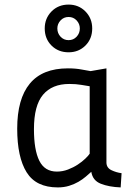

<svg xmlns="http://www.w3.org/2000/svg" viewBox="-20 -807 562 837"><path d="M444 -97Q445 -75 466 -65Q487 -55 510 -52L506 10Q455 8 419.5 -6Q384 -20 378 -58Q368 -49 354 -37Q340 -25 322 -14.5Q304 -4 281.5 3Q259 10 232 10Q137 10 96 -56Q55 -122 55 -246Q55 -376 110 -442.5Q165 -509 276 -509Q310 -509 335.5 -504Q361 -499 375 -497L444 -509ZM228 -59Q253 -59 276.5 -68Q300 -77 319 -89.5Q338 -102 352 -115.5Q366 -129 371 -137V-431Q357 -433 334.5 -437Q312 -441 282 -441Q207 -441 167.5 -394Q128 -347 128 -244Q128 -153 151.5 -106Q175 -59 228 -59ZM175 -683Q175 -727 204.5 -757Q234 -787 279 -787Q323 -787 352.5 -757Q382 -727 382 -683Q382 -638 352.5 -608.5Q323 -579 279 -579Q234 -579 204.5 -608.5Q175 -638 175 -683ZM230 -683Q230 -662 244 -647Q258 -632 279 -632Q300 -632 314 -647Q328 -662 328 -683Q328 -703 314 -718Q300 -733 279 -733Q258 -733 244 -718Q230 -703 230 -683Z"/></svg>

Font: Panefresco 400wt
Style: Regular
Weight: 400
Foundry: Campivisivi & Chank Co
Version: Version 1.002